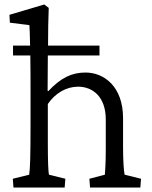

<svg xmlns="http://www.w3.org/2000/svg" viewBox="-20 -835 678 855"><path d="M40 0H268L271 -39L198 -57C195 -69 193 -119 193 -194V-372C226 -420 275 -449 328 -449C391 -449 451 -406 451 -303V-171C451 -101 448 -75 447 -57L378 -39L381 0H605L608 -39L535 -57C531 -74 528 -123 528 -180V-309C528 -449 444 -512 361 -512C300 -512 251 -489 195 -429L192 -431C192 -493 193 -544 193 -588H423V-632H194C194 -696 195 -747 197 -800L177 -815L22 -769L24 -734L111 -723C112 -713 113 -677 114 -632H38V-588H115C116 -534 116 -475 116 -427V-281C116 -140 114 -83 110 -57L37 -39Z"/></svg>

Font: TPK Tissa Web Quiz
Style: Regular
Weight: 400
Designer: Jacques Le Bailly, Suppakit Chalermlarp | Katatrad Co.,Ltd.
Foundry: Jacques Le Bailly, Cadson Demak Co.,Ltd.
Version: Version 5.000;Glyphs 3.1.2 (3151)